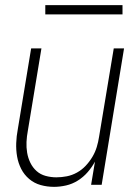

<svg xmlns="http://www.w3.org/2000/svg" viewBox="-20 -718 540 746"><path d="M190 8Q163 8 138 1Q113 -6 93.5 -22.5Q74 -39 62.5 -61.5Q51 -84 46.5 -109.5Q42 -135 43 -162Q44 -189 49 -215L101 -530H141L88 -209Q84 -188 83 -166.5Q82 -145 85.5 -124.5Q89 -104 98 -85.5Q107 -67 122 -53.5Q137 -40 157.5 -34.5Q178 -29 199 -29Q219 -29 239.5 -33Q260 -37 279 -47.5Q298 -58 313 -74Q328 -90 339 -108.5Q350 -127 356 -147Q362 -167 365 -187L422 -530H462L375 0H334L349 -90Q337 -68 320.5 -49Q304 -30 282.5 -16.5Q261 -3 237 2.5Q213 8 190 8ZM156 -662V-698H456V-662Z"/></svg>

Font: Iosevka Curly XLtObl
Style: Regular
Weight: 200
Italic angle: -9°
Monospace: yes
Designer: Belleve Invis
Foundry: Belleve Invis
Version: Version 11.1.0; ttfautohint (v1.8.3)